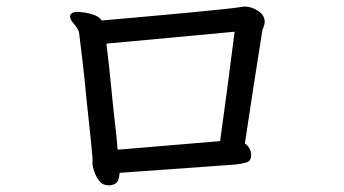

<svg xmlns="http://www.w3.org/2000/svg" viewBox="-20 -608 1040 581"><path d="M740 -138Q740 -120 724 -116Q711 -112 691 -110L342 -85Q340 -59 330 -53Q320 -47 310 -47Q291 -47 280.5 -60.5Q270 -74 265 -89.5Q260 -105 260 -112V-130Q256 -176 248 -249Q240 -322 236 -367Q229 -432 219 -511Q215 -523 203.5 -536Q192 -549 192 -558Q193 -572 215 -572Q221 -572 236 -570Q251 -568 265.5 -562.5Q280 -557 288 -546Q310 -548 406.5 -556.5Q503 -565 554 -570Q681 -582 718 -588H722Q741 -588 761 -575Q781 -562 781 -542Q781 -535 778 -527.5Q775 -520 774 -517Q770 -494 747.5 -348Q725 -202 721 -174Q738 -162 740 -141ZM336 -155 646 -181Q661 -285 690 -512L421 -487L302 -476Q311 -403 316.5 -344Q322 -285 327.5 -239Q333 -193 336 -155Z"/></svg>

Font: Moon Stars Kai
Style: Bold
Weight: 700
Designer: GuiWonder
Version: Version 1.101